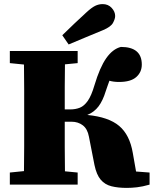

<svg xmlns="http://www.w3.org/2000/svg" viewBox="-20 -901 755 937"><path d="M284 -729Q313 -758 343 -786Q373 -814 401 -840Q427 -864 444.5 -872.5Q462 -881 481 -881Q508 -881 525 -862.5Q542 -844 542 -823Q542 -809 531.5 -789.5Q521 -770 483 -754Q440 -736 398.5 -719Q357 -702 315 -684ZM441 -96 414 -234Q407 -272 384 -289.5Q361 -307 329 -307H296Q296 -243 296 -183.5Q296 -124 297 -65L359 -59V0H28V-59L97 -66Q98 -126 98 -187.5Q98 -249 98 -310V-342Q98 -403 98 -464Q98 -525 97 -586L28 -593V-652H359V-593L297 -587Q296 -533 296 -478Q296 -423 296 -367H322Q349 -367 370 -375.5Q391 -384 408.5 -409Q426 -434 441 -485Q467 -572 498.5 -617Q530 -662 570 -672Q672 -672 672 -586Q672 -549 645 -525Q618 -501 561 -501Q534 -501 514 -507Q510 -496 505.5 -483.5Q501 -471 496 -456Q482 -410 461 -382Q440 -354 406 -340Q510 -330 561.5 -286.5Q613 -243 628 -155L644 -64L710 -59V0Q675 10 648.5 13Q622 16 599 16Q556 16 524 8Q492 0 471.5 -24Q451 -48 441 -96Z"/></svg>

Font: Source Serif 4 Black
Style: Regular
Weight: 900
Designer: Frank Grießhammer
Foundry: Adobe
Version: Version 4.005;hotconv 1.1.0;makeotfexe 2.6.0